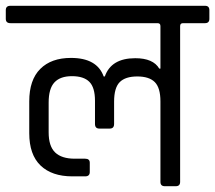

<svg xmlns="http://www.w3.org/2000/svg" viewBox="-39 -643 743 663"><path d="M428 -442Q490 -442 511 -406H515V-553Q515 -563 505 -563H-3Q-19 -563 -19 -578V-608Q-19 -623 -3 -623H669Q684 -623 684 -608V-578Q684 -563 669 -563H593Q583 -563 583 -553V-15Q583 0 568 0H530Q515 0 515 -15V-293Q515 -340 495.5 -359.5Q476 -379 435 -379Q394 -379 374.5 -359.5Q355 -340 355 -292V-215Q355 -199 340 -199H304Q289 -199 289 -215V-295Q289 -341 269.5 -360.5Q250 -380 209.5 -380Q169 -380 149 -358.5Q129 -337 129 -289V-186Q129 -138 151.5 -116.5Q174 -95 219 -95H255Q271 -95 271 -81V-49Q271 -34 255 -34H211Q140 -34 101 -71.5Q62 -109 62 -183V-293Q62 -367 100 -405Q138 -443 206 -443Q296 -443 319 -379H323Q345 -442 428 -442Z"/></svg>

Font: Rajdhani Medium
Style: Regular
Weight: 500
Designer: Satya Rajpurohit, Jyotish Sonowal
Foundry: Indian Type Foundry
Version: Version 1.201 February 1, 2022